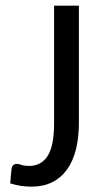

<svg xmlns="http://www.w3.org/2000/svg" viewBox="-20 -662 359 688"><path d="M262.7 -222.2Q262.7 -168.5 252 -126Q241.2 -83.5 219.7 -54Q198.2 -24.4 166.5 -8.8Q134.8 6.8 93.3 6.8Q74.2 6.8 55.7 4.2Q37.1 1.5 16.6 -4.9Q17.6 -18.6 18.8 -31.7Q20 -44.9 21.5 -57.6Q22.5 -64.9 27.1 -69.8Q31.7 -74.7 41 -74.7Q47.4 -74.7 57.4 -71Q67.4 -67.4 84 -67.4Q127.9 -67.4 150.9 -103.5Q173.8 -139.6 173.8 -220.2V-641.6H262.7Z"/></svg>

Font: Carlito
Style: Regular
Weight: 400
Designer: Lukasz Dziedzic
Foundry: tyPoland Lukasz Dziedzic
Version: Version 1.104